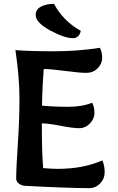

<svg xmlns="http://www.w3.org/2000/svg" viewBox="-20 -970 613 996"><path d="M511 -138Q523 -111 523 -77Q523 -43 499.5 -18.5Q476 6 442 6Q336 6 110 -6Q92 -7 78 -17.5Q64 -28 64 -44Q64 -97 72.5 -223Q81 -349 81 -458.5Q81 -568 60 -710Q134 -704 259 -704Q384 -704 498 -722Q510 -700 510 -669.5Q510 -639 486.5 -615.5Q463 -592 428.5 -592Q394 -592 318.5 -602Q243 -612 207 -612Q199 -511 198 -422Q261 -416 333.5 -416Q406 -416 458 -437Q470 -415 470 -384.5Q470 -354 446.5 -329.5Q423 -305 390.5 -305Q358 -305 294 -317.5Q230 -330 197 -330Q197 -172 204 -98Q252 -94 279 -94Q411 -94 511 -138ZM399 -810Q391 -772 358 -772Q314 -772 239.5 -812.5Q165 -853 165 -893Q165 -921 192.5 -935.5Q220 -950 260 -950Q309 -860 399 -810Z"/></svg>

Font: Salsa
Style: Regular
Weight: 400
Designer: John Vargas Beltrn
Foundry: John Vargas Beltran
Version: Version 1.002